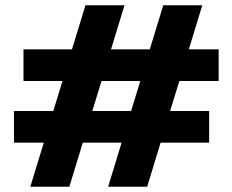

<svg xmlns="http://www.w3.org/2000/svg" viewBox="-20 -708 881 728"><path d="M95 0 146 -167H33V-287H182L217 -401H69V-521H253L304 -688H452L401 -521H548L599 -688H747L696 -521H809V-401H660L625 -287H773V-167H589L538 0H390L441 -167H294L243 0ZM330 -287H477L512 -401H365Z"/></svg>

Font: Special Gothic Extended Bold
Style: Regular
Weight: 700
Width: 7
Designer: Alistair McCready
Foundry: Monolith
Version: Version 1.000; ttfautohint (v1.8.4.7-5d5b)